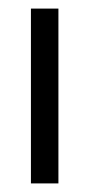

<svg xmlns="http://www.w3.org/2000/svg" viewBox="-20 -427 209 447"><path d="M52 0V-407H116V0Z"/></svg>

Font: Darker Grotesque Medium
Style: Regular
Weight: 500
Designer: Gabriel Lam
Foundry: TypeRant
Version: Version 1.000;gftools[0.9.28]